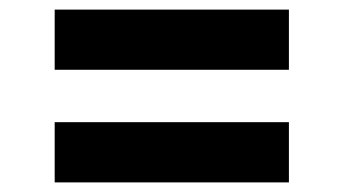

<svg xmlns="http://www.w3.org/2000/svg" viewBox="-20 -492 720 402"><path d="M94.5 -345.9H584.9V-471.9H94.5ZM94.5 -110.1H584.9V-236.2H94.5Z"/></svg>

Font: Magic Ui Pro
Style: Bold
Weight: 700
Designer: Stefan Endress, Andreas Faust
Version: Version 1.000;FEAKit 1.0